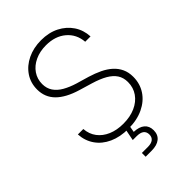

<svg xmlns="http://www.w3.org/2000/svg" viewBox="-271 -845 1157 1157"><g transform="rotate(-45 307.0 -267.0)"><path d="M305.7 11.7Q234.9 11.7 182.1 -12.5Q129.4 -36.6 99.4 -79.8Q69.3 -123 65.9 -179.7H112.3Q115.7 -133.8 140.9 -100.6Q166 -67.4 208.3 -49.3Q250.5 -31.2 305.7 -31.2Q364.3 -31.2 408.4 -51Q452.6 -70.8 477.8 -106.7Q502.9 -142.6 502.9 -189.5Q502.9 -227.1 485.1 -254.2Q467.3 -281.2 432.4 -301.3Q397.5 -321.3 344.2 -337.4L260.7 -362.3Q172.9 -388.7 128.2 -433.6Q83.5 -478.5 83.5 -544.9Q83.5 -601.1 113 -644.8Q142.6 -688.5 194.1 -713.4Q245.6 -738.3 310.5 -738.3Q376.5 -738.3 426.3 -712.9Q476.1 -687.5 505.4 -643.8Q534.7 -600.1 537.6 -543.5H492.2Q486.8 -611.8 437.5 -653.8Q388.2 -695.8 309.6 -695.8Q257.3 -695.8 216.1 -676.5Q174.8 -657.2 151.6 -623.3Q128.4 -589.4 128.4 -546.4Q128.4 -509.8 146.7 -482.4Q165 -455.1 198.7 -435.8Q232.4 -416.5 277.3 -402.8L357.4 -379.4Q399.4 -366.7 434.6 -349.9Q469.7 -333 494.9 -310.3Q520 -287.6 533.9 -257.8Q547.9 -228 547.9 -189.5Q547.9 -131.3 518.1 -85.9Q488.3 -40.5 433.8 -14.4Q379.4 11.7 305.7 11.7ZM259.8 204.1V171.9H310.5Q340.3 171.9 355.5 159.9Q370.6 147.9 370.6 125Q370.6 102.5 355.5 90.3Q340.3 78.1 308.1 78.1H275.9L293.9 -14.2H323.2V0L314.9 47.4Q359.4 48.8 383.3 68.8Q407.2 88.9 407.2 125.5Q407.2 163.1 382.1 183.6Q356.9 204.1 310.5 204.1Z"/></g></svg>

Font: Inter 17pt ExtraLight
Style: Regular
Weight: 250
Version: Version 4.001;git-66647c0bb